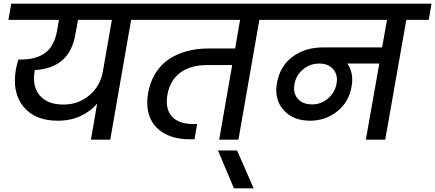

<svg xmlns="http://www.w3.org/2000/svg" viewBox="-20 -760 2369 1045"><path d="M325.2 -190.9Q406.7 -190.9 466.6 -241.5Q526.4 -292 540 -372.1L588.9 -651.9H404.8L390.1 -571.8Q358.4 -389.2 169.9 -378.9L168.9 -375Q153.8 -291.5 195.8 -241.2Q237.8 -190.9 325.2 -190.9ZM25.9 -651.9 41 -740.2H832L815.9 -651.9H693.8L580.1 0H475.1L508.8 -196.8Q472.7 -153.3 418 -128.2Q363.3 -103 293.9 -103Q169.4 -103 106.9 -180.2Q44.4 -257.3 66.9 -384.8Q69.3 -398.9 80.1 -436H92.8Q177.7 -436 226.6 -472.7Q275.4 -509.3 290 -589.8L300.8 -651.9Z M768.6 -651.9 783.7 -740.2H1529.8L1513.7 -651.9H1391.6L1277.8 0H1172.9L1243.7 -405.8H1103.5Q1018.1 -405.8 961.9 -365Q905.8 -324.2 891.6 -246.1Q877.9 -169.9 914.3 -127.4Q950.7 -85 1032.7 -85H1052.7L1038.6 -2H1011.7Q967.8 -2 929.9 -11.7Q892.1 -21.5 861.6 -41.5Q831.1 -61.5 811.5 -91.3Q792 -121.1 784.7 -160.9Q777.3 -200.7 785.6 -251Q796.4 -314 826.4 -361.8Q856.4 -409.7 900.6 -438.7Q944.8 -467.8 998.5 -481.9Q1052.2 -496.1 1114.7 -496.1H1259.8L1286.6 -651.9Z M1253.4 265.1 1166.5 59.1H1270.5L1360.4 265.1Z M1679.2 -191.9Q1727.5 -191.9 1764.9 -223.6Q1802.2 -255.4 1811.5 -303.2Q1820.8 -351.1 1794.2 -382.6Q1767.6 -414.1 1718.3 -414.1Q1667.5 -414.1 1629.6 -382.6Q1591.8 -351.1 1582.5 -301.8Q1574.2 -252.9 1600.8 -222.4Q1627.4 -191.9 1679.2 -191.9ZM1466.3 -651.9 1481.4 -740.2H2328.6L2313.5 -651.9H2191.4L2076.7 0H1971.2L2044.4 -414.1H1870.6Q1906.7 -362.8 1893.6 -289.1Q1878.9 -203.6 1814.7 -153.3Q1750.5 -103 1667.5 -103Q1575.2 -103 1523.4 -161.1Q1471.7 -219.2 1487.3 -308.1Q1503.9 -400.9 1572.5 -451.4Q1641.1 -502 1739.3 -502H2059.6L2086.4 -651.9Z"/></svg>

Font: SVN-Poppins Medium
Style: Italic
Weight: 500
Italic angle: -10°
Designer: Ninad Kale (Devanagari), Jonny Pinhorn (Latin)
Foundry: Indian Type Foundry
Version: Version 3.002 2017